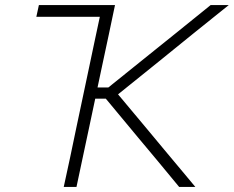

<svg xmlns="http://www.w3.org/2000/svg" viewBox="-20 -733 917 753"><path d="M230 0Q243 -60 255 -115.5Q266.5 -171.5 280.5 -237.5L329.5 -469Q341 -523.5 351 -571Q361 -618.5 371.5 -667H122.5L132.5 -713H431Q418.5 -653 406.5 -596.5Q394.5 -540 380 -472.5L362.5 -390H405L566.5 -520Q623 -565.5 678.5 -610Q733.5 -654 806 -713H877Q805 -655 737 -600.5Q669 -545.5 602.5 -491.5L443 -363L558 -225.5Q588 -189.5 622 -148.5Q656 -107.5 688.5 -69L746 0H682.5Q638 -53.5 599 -101Q559.5 -148 522.5 -192.5L395 -346H353.5L330.5 -237.5Q316.5 -171.5 304.5 -115.5Q292.5 -59.5 280 0Z"/></svg>

Font: Heraclito ExtraLight
Style: Italic
Weight: 200
Italic angle: -12°
Designer: Kostas Bartsokas (font) & Cristiano Sobral (main changes)
Foundry: Kostas Bartsokas (font) & Cristiano Sobral (main changes)
Version: Version 1.00;July 8, 2020;FontCreator 13.0.0.2655 64-bit